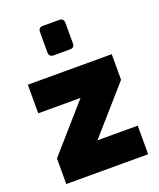

<svg xmlns="http://www.w3.org/2000/svg" viewBox="-146 -882 804 972"><g transform="rotate(-20 256.0 -396.5)"><path d="M41 -138 258 -385H30V-539H482V-401L265 -154H482V0H41ZM179 -657V-768Q179 -780 185 -786.5Q191 -793 203 -793H293Q304 -793 310 -786Q316 -779 316 -768V-657Q316 -646 310 -640Q304 -634 293 -634H203Q192 -634 185.5 -640.5Q179 -647 179 -657Z"/></g></svg>

Font: Exo Black
Style: Regular
Weight: 900
Designer: Natanael Gama
Foundry: Natanael Gama
Version: Version 1.500; ttfautohint (v1.6)